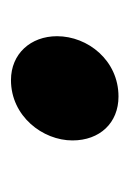

<svg xmlns="http://www.w3.org/2000/svg" viewBox="37 -501 236 350"><g transform="rotate(-90 155.0 -326.0)"><path d="M154 -228C220 -228 264 -284 264 -340C264 -388 232 -424 184 -424C118 -424 74 -366 74 -312C74 -262 106 -228 154 -228Z"/></g></svg>

Font: Source Sans Pro Black
Style: Italic
Weight: 900
Italic angle: -11°
Designer: Paul D. Hunt
Foundry: Adobe Systems Incorporated
Version: Version 3.006;hotconv 1.0.111;makeotfexe 2.5.65597